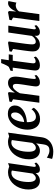

<svg xmlns="http://www.w3.org/2000/svg" viewBox="1222 -1952 981 3466"><g transform="rotate(-90 1713.0 -219.5)"><path d="M434.5 -102.5Q431.5 -80 437.2 -72Q443 -64 453 -64Q460.5 -64 471.2 -69.2Q482 -74.5 497.5 -88L511.5 -57.5Q506 -49 489.5 -32.8Q473 -16.5 446.5 -3.2Q420 10 385 10Q353.5 10 338 -5Q322.5 -20 321.5 -51.5L323.5 -69.5Q307.5 -48 287.2 -30Q267 -12 241.2 -1Q215.5 10 182 10Q130.5 10 95.2 -16.5Q60 -43 42.2 -89.2Q24.5 -135.5 24.5 -194.5Q24.5 -254 39.2 -308.8Q54 -363.5 81.8 -410.2Q109.5 -457 148 -491.8Q186.5 -526.5 233.8 -546Q281 -565.5 335 -565.5Q363 -565.5 392 -558.8Q421 -552 441.5 -544L501 -565ZM367 -495.5Q358 -500.5 347.5 -502.8Q337 -505 325 -505Q289.5 -505 262.2 -487.2Q235 -469.5 215.5 -438.2Q196 -407 183.8 -367Q171.5 -327 165.8 -283Q160 -239 160 -195.5Q160 -150.5 169 -121.2Q178 -92 193.5 -78Q209 -64 228.5 -64Q243.5 -64 255.8 -69.2Q268 -74.5 278.2 -83.2Q288.5 -92 297 -102.8Q305.5 -113.5 313 -124Z M968.5 37.5Q960 99.5 933 140.8Q906 182 868 206.5Q830 231 788.2 241.2Q746.5 251.5 707.5 251.5Q679.5 251.5 653.2 248Q627 244.5 606.8 239.5Q586.5 234.5 576.5 229.5L600 134.5Q607.5 141 627.5 152.2Q647.5 163.5 674.2 172.8Q701 182 728 182Q760.5 182 783.2 172.2Q806 162.5 820 137.8Q834 113 840 68.5L857.5 -59Q840.5 -37 819.5 -21.5Q798.5 -6 774.8 2Q751 10 725 10Q682 10 646.8 -12Q611.5 -34 590.8 -78.2Q570 -122.5 570 -189Q570 -251.5 585.2 -308Q600.5 -364.5 628.5 -411.5Q656.5 -458.5 695.2 -493.2Q734 -528 781.5 -547Q829 -566 882.5 -566Q909.5 -566 938.2 -559.5Q967 -553 984.5 -545.5L1051 -565ZM917 -496Q908.5 -500 897.8 -503Q887 -506 871 -506Q839 -506 812.8 -489.5Q786.5 -473 766.8 -443.8Q747 -414.5 733.5 -375Q720 -335.5 713 -289.5Q706 -243.5 706 -194.5Q706 -157 711.5 -131.8Q717 -106.5 726.8 -91.5Q736.5 -76.5 749 -70Q761.5 -63.5 776 -63.5Q794 -63.5 811 -72.2Q828 -81 842.2 -95.8Q856.5 -110.5 866.5 -128Z M1500.5 -100Q1484 -76 1456.2 -49.5Q1428.5 -23 1388.5 -5.2Q1348.5 12.5 1294.5 12.5Q1246 12.5 1210 -5.2Q1174 -23 1151 -54.2Q1128 -85.5 1116.5 -125.2Q1105 -165 1105 -209Q1105 -282 1126.2 -346.8Q1147.5 -411.5 1186 -461.5Q1224.5 -511.5 1277 -540Q1329.5 -568.5 1392 -568.5Q1443.5 -568.5 1476.5 -551.8Q1509.5 -535 1525.5 -506.8Q1541.5 -478.5 1541.5 -444Q1541.5 -399.5 1522.8 -364.8Q1504 -330 1472.2 -304.5Q1440.5 -279 1401 -262Q1361.5 -245 1319.8 -236Q1278 -227 1240 -225.5Q1239.5 -187 1244.8 -156.5Q1250 -126 1261.8 -105Q1273.5 -84 1291.8 -73Q1310 -62 1335.5 -62Q1358 -62 1382 -70.2Q1406 -78.5 1429.5 -96.2Q1453 -114 1474 -141.5ZM1367.5 -510.5Q1339 -510.5 1316.8 -487.8Q1294.5 -465 1278.8 -428.8Q1263 -392.5 1254 -351.8Q1245 -311 1242 -274.5Q1267.5 -276.5 1292.5 -284.8Q1317.5 -293 1339.8 -307.5Q1362 -322 1379 -341.5Q1396 -361 1405.8 -385.2Q1415.5 -409.5 1415.5 -438Q1415.5 -474.5 1403 -492.5Q1390.5 -510.5 1367.5 -510.5Z M1773.5 -441.5Q1790.5 -468 1809.2 -490.8Q1828 -513.5 1849.8 -530.2Q1871.5 -547 1896 -556.2Q1920.5 -565.5 1949 -565.5Q2002 -565.5 2032.2 -533.5Q2062.5 -501.5 2062.5 -423.5Q2062.5 -407.5 2058.5 -376Q2054.5 -344.5 2049 -309.2Q2043.5 -274 2039.5 -246.5Q2035.5 -221.5 2031.2 -191.8Q2027 -162 2023.8 -135.2Q2020.5 -108.5 2020.5 -91.5Q2020.5 -75 2025.2 -69.5Q2030 -64 2036.5 -64Q2045 -64 2054.8 -69.2Q2064.5 -74.5 2080 -87L2092.5 -56.5Q2088 -49.5 2070.5 -33.2Q2053 -17 2024.5 -3.5Q1996 10 1958 10Q1928 10 1912.5 -0.5Q1897 -11 1891.2 -27.8Q1885.5 -44.5 1885.5 -63Q1885.5 -74 1887.8 -93.8Q1890 -113.5 1893.8 -138Q1897.5 -162.5 1901.5 -188.2Q1905.5 -214 1909 -237Q1911.5 -250.5 1915 -273.8Q1918.5 -297 1922.2 -323.5Q1926 -350 1928.5 -373.2Q1931 -396.5 1931 -409Q1931 -436 1926.5 -451Q1922 -466 1912.2 -472.2Q1902.5 -478.5 1886.5 -478.5Q1871.5 -478.5 1855 -468.5Q1838.5 -458.5 1822 -440.8Q1805.5 -423 1790.2 -400Q1775 -377 1762 -351L1716 0H1591.5L1653.5 -474.5L1604.5 -501L1612 -540.5L1761.5 -565.5L1783.5 -554Z M2311 -188Q2308.5 -168 2306.5 -153.5Q2304.5 -139 2303.5 -128.8Q2302.5 -118.5 2302.5 -109.5Q2302.5 -88 2310.5 -77.8Q2318.5 -67.5 2337.5 -67.5Q2356 -67.5 2375.2 -75.2Q2394.5 -83 2413 -101L2424 -64Q2405.5 -40.5 2380.5 -24Q2355.5 -7.5 2326 1.2Q2296.5 10 2263 10Q2224.5 10 2198.8 -9.2Q2173 -28.5 2173 -75.5Q2173.5 -84 2174.2 -94.8Q2175 -105.5 2176.8 -119Q2178.5 -132.5 2180.5 -149Q2182.5 -165.5 2185.5 -186L2224.5 -480.5H2163L2170.5 -522L2236 -550.5Q2248.5 -562.5 2261.8 -586.8Q2275 -611 2287 -638.8Q2299 -666.5 2307.5 -689.5H2379L2359 -552.5H2464.5L2454 -480.5H2349.5Z M2634.5 10Q2608 10 2580.8 -2Q2553.5 -14 2535.2 -41.8Q2517 -69.5 2517 -117.5Q2517 -133.5 2519 -155.2Q2521 -177 2523.8 -201.2Q2526.5 -225.5 2529.8 -249Q2533 -272.5 2535.5 -291.5L2561.5 -474.5L2512 -501.5L2519.5 -540.5L2674.5 -565.5L2697 -554L2663.5 -313Q2658.5 -280 2655 -251.2Q2651.5 -222.5 2649.2 -199.2Q2647 -176 2645.8 -159Q2644.5 -142 2644.5 -131.5Q2644.5 -107 2650.5 -92.5Q2656.5 -78 2667.2 -71.5Q2678 -65 2691.5 -65Q2713.5 -65 2733 -74.5Q2752.5 -84 2769 -100.2Q2785.5 -116.5 2797.5 -136L2858.5 -560.5H2982.5L2917.5 -102.5Q2915 -84.5 2918.8 -74.2Q2922.5 -64 2935.5 -64Q2942.5 -64 2952.8 -69Q2963 -74 2979 -88.5L2992.5 -58Q2982 -42.5 2963.8 -26.8Q2945.5 -11 2921 -0.5Q2896.5 10 2866.5 10Q2837.5 10 2821.8 -2Q2806 -14 2801 -34.5Q2800 -39 2799.5 -44.8Q2799 -50.5 2799 -56.8Q2799 -63 2799.5 -69.2Q2800 -75.5 2800.5 -82.5L2799 -83Q2786 -65 2769.5 -48.2Q2753 -31.5 2733.2 -18.2Q2713.5 -5 2688.8 2.5Q2664 10 2634.5 10Z M3066.5 0 3128.5 -474.5 3079.5 -501 3087 -540.5 3223.5 -565.5 3246.5 -550.5 3240.5 -459.5 3237 -419.5Q3249.5 -449 3265.5 -475.2Q3281.5 -501.5 3300.5 -521.8Q3319.5 -542 3341.8 -553.5Q3364 -565 3389.5 -565Q3403.5 -565 3412.5 -562.2Q3421.5 -559.5 3426 -556.5L3398 -414Q3389.5 -420 3376.5 -423.2Q3363.5 -426.5 3348.5 -426.5Q3332.5 -426.5 3317 -422.2Q3301.5 -418 3287 -410.2Q3272.5 -402.5 3260.5 -391.5Q3248.5 -380.5 3240 -367L3190.5 0Z"/></g></svg>

Font: Merriweather 24pt SemiCondensed
Style: Bold Italic
Weight: 700
Width: 4
Italic angle: -7.8°
Designer: Eben Sorkin
Foundry: Eben Sorkin
Version: Version 2.101